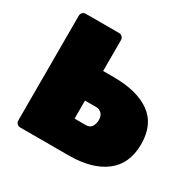

<svg xmlns="http://www.w3.org/2000/svg" viewBox="-154 -862 1033 1024"><g transform="rotate(30 363.0 -350.0)"><path d="M390 0H92Q81 0 73 -8Q65 -16 65 -27V-673Q65 -684 73 -692Q81 -700 92 -700H298Q309 -700 317 -692Q325 -684 325 -673V-482H390Q535 -482 615.5 -424Q696 -366 696 -245Q696 -124 615 -62Q534 0 390 0ZM320 -297V-186H390Q414 -186 425 -203Q436 -220 436 -245Q436 -270 422 -283.5Q408 -297 390 -297Z"/></g></svg>

Font: Rubik One
Style: Regular
Weight: 400
Designer: Hubert and Fischer with Elvire Volk Leonovitch
Foundry: Hubert and Fischer with Elvire Volk Leonovitch
Version: Version 1.001